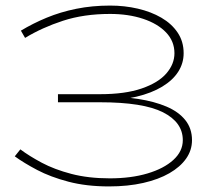

<svg xmlns="http://www.w3.org/2000/svg" viewBox="-20 -655 778 689"><path d="M371 14Q290 14 225.5 -3Q161 -20 113.5 -45Q66 -70 33 -94L53 -119Q85 -95 130 -71Q175 -47 236 -31Q297 -15 374 -15Q450 -15 509 -32.5Q568 -50 602 -81Q636 -112 636 -152Q636 -216 565 -252Q494 -288 339 -288H188V-317H339Q429 -317 488.5 -337.5Q548 -358 577 -391.5Q606 -425 606 -464Q606 -507 576 -538.5Q546 -570 493.5 -587.5Q441 -605 375 -605Q281 -605 206 -580.5Q131 -556 70 -519L55 -545Q98 -571 147.5 -591.5Q197 -612 254 -623.5Q311 -635 375 -635Q427 -635 474.5 -624Q522 -613 559 -591.5Q596 -570 617.5 -538Q639 -506 639 -464Q639 -428 619.5 -397.5Q600 -367 562 -344Q524 -321 469.5 -308Q415 -295 346 -295V-309Q417 -309 475.5 -300Q534 -291 577.5 -272.5Q621 -254 645 -224Q669 -194 669 -152Q669 -116 648 -86Q627 -56 588 -33.5Q549 -11 494 1.5Q439 14 371 14Z"/></svg>

Font: BioRhyme SemiExpanded ExtraLight
Style: Regular
Weight: 250
Width: 6
Designer: Aoife Mooney
Foundry: Aoife Mooney Type
Version: Version 1.600;gftools[0.9.33]